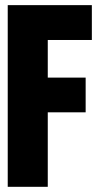

<svg xmlns="http://www.w3.org/2000/svg" viewBox="-20 -720 384 740"><path d="M9.8 -700.2H334V-565.9H164.1V-420.9H310.1V-287.1H164.1V0H9.8Z"/></svg>

Font: Quaderni
Style: Regular
Weight: 400
Designer: Romain Laurent, Daphné Lejeune, Alexandre D’Hubert
Foundry: ESAD Valence
Version: Version 1.000;FEAKit 1.0